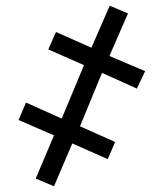

<svg xmlns="http://www.w3.org/2000/svg" viewBox="-20 -650 570 672"><path d="M169 2 233 -148 357 -93 383 -153 260 -208 337 -395 459 -340 488 -401 363 -454 428 -603 364 -630 300 -483 176 -538 149 -477 274 -422 196 -235 71 -291 45 -230 169 -176 105 -25Z"/></svg>

Font: Noto Sans Mono Condensed
Style: Regular
Weight: 400
Width: 3
Designer: Monotype Design Team
Foundry: Monotype Imaging Inc.
Version: Version 2.014